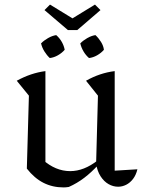

<svg xmlns="http://www.w3.org/2000/svg" viewBox="-20 -808 624 837"><path d="M480 -64 579 -70Q573 -45 560 -28Q547 -11 530 -2.5Q513 6 495 6Q473 6 453 -5.5Q433 -17 418.5 -39.5Q404 -62 399 -94L407 -391L355 -456Q415 -490 480 -498ZM280 7Q274 8 268 8.5Q262 9 257 9Q209 9 169.5 -11Q130 -31 97 -73L166 -112Q222 -62 286 -62Q346 -62 406 -109L408 -89Q379 -57 347.5 -33Q316 -9 280 7ZM97 -73 106 -391 53 -456Q115 -490 178 -498V-87ZM225 -655Q240 -642 249.5 -625Q259 -608 262 -591Q250 -577 232.5 -567Q215 -557 197 -555Q184 -567 173.5 -584Q163 -601 159 -619Q172 -632 189.5 -642Q207 -652 225 -655ZM396 -655Q410 -642 420.5 -625Q431 -608 433 -591Q421 -577 403.5 -567Q386 -557 368 -555Q354 -567 344 -584Q334 -601 330 -619Q343 -632 360.5 -642Q378 -652 396 -655ZM394 -788 418 -764 317 -677H276L174 -764L198 -788L296 -728Z"/></svg>

Font: Piazzolla Thin
Style: Regular
Weight: 400
Version: Version 2.001